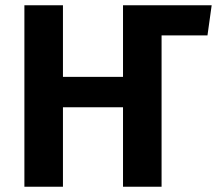

<svg xmlns="http://www.w3.org/2000/svg" viewBox="-20 -712 830 732"><path d="M787 -692 771 -577H596V0H449V-303H220V0H73V-692H220V-419H449V-692Z"/></svg>

Font: Fira Sans SemiBold
Style: Regular
Weight: 600
Designer: bBox Type GmbH & Carrois Corporate GbR & Edenspiekermann AG
Foundry: bBox Type GmbH & Carrois Corporate GbR & Edenspiekermann AG
Version: Version 4.301;PS 004.301;hotconv 1.0.88;makeotf.lib2.5.64775